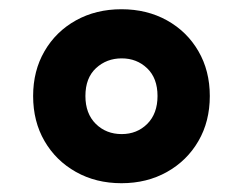

<svg xmlns="http://www.w3.org/2000/svg" viewBox="-20 -770 539 426"><path d="M249.5 -363.5Q193 -363.5 148.5 -388.5Q104 -413.5 78.8 -457Q53.5 -500.5 53.5 -557Q53.5 -613 78.8 -656.5Q104 -700 148.5 -724.8Q193 -749.5 249.5 -749.5Q306 -749.5 350.5 -724.8Q395 -700 420.2 -656.5Q445.5 -613 445.5 -557Q445.5 -500.5 420.2 -457Q395 -413.5 350.5 -388.5Q306 -363.5 249.5 -363.5ZM250 -472.5Q284 -472.5 306.8 -495.2Q329.5 -518 329.5 -557Q329.5 -596.5 306.5 -618.5Q283.5 -640.5 250 -640.5Q216.5 -640.5 193 -618.8Q169.5 -597 169.5 -557Q169.5 -518 192.5 -495.2Q215.5 -472.5 250 -472.5Z"/></svg>

Font: Encode Sans SC SemiExpanded ExtraBold
Style: Regular
Weight: 800
Width: 6
Designer: Multiple Designers
Foundry: Impallari Type
Version: Version 3.002